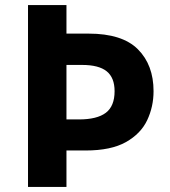

<svg xmlns="http://www.w3.org/2000/svg" viewBox="-20 -734 668 754"><path d="M583 -376Q583 -315 558 -262Q533 -209 474.5 -176Q416 -143 316 -143H241V0H90V-714H241V-602H328Q460 -602 521.5 -540.5Q583 -479 583 -376ZM241 -265H290Q361 -265 395.5 -291Q430 -317 430 -376Q430 -429 399 -454Q368 -479 302 -479H241Z"/></svg>

Font: Noto IKEA Latin
Style: Bold
Weight: 700
Designer: Monotype Design Team
Foundry: Monotype Imaging Inc.
Version: Version 1.0